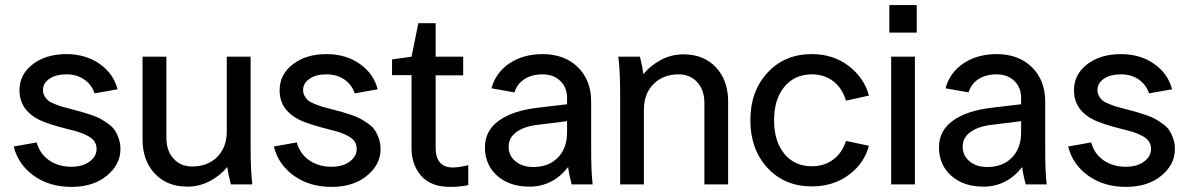

<svg xmlns="http://www.w3.org/2000/svg" viewBox="-20 -729 4702 759"><path d="M242.2 -515.1Q318.8 -515.1 373.8 -476.6Q428.7 -438 444.8 -376L354 -359.9Q342.3 -394.5 313 -414.8Q283.7 -435.1 242.2 -435.1Q201.2 -435.1 175.5 -417.7Q149.9 -400.4 149.9 -373Q149.9 -359.9 156 -349.1Q162.1 -338.4 170.4 -331.5Q178.7 -324.7 196 -317.9Q213.4 -311 226.3 -307.1Q239.3 -303.2 264.2 -296.9Q288.6 -290.5 303.7 -286.4Q318.8 -282.2 341.6 -274.4Q364.3 -266.6 378.2 -258.8Q392.1 -251 408.7 -239Q425.3 -227.1 434.3 -213.1Q443.4 -199.2 449.7 -180.4Q456.1 -161.6 456.1 -139.2Q456.1 -78.6 402.3 -34.4Q348.6 9.8 262.2 9.8Q175.3 9.8 113.5 -34.4Q51.8 -78.6 34.2 -149.9L125 -166Q137.2 -121.1 173.8 -95.5Q210.4 -69.8 262.2 -69.8Q306.6 -69.8 334.2 -90.3Q361.8 -110.8 361.8 -140.1Q361.8 -156.7 353.8 -169.2Q345.7 -181.6 329.1 -190.7Q312.5 -199.7 295.2 -205.6Q277.8 -211.4 251 -217.8Q168 -238.8 134.8 -255.4Q61.5 -292 57.1 -364.3Q57.1 -368.7 57.1 -373Q57.1 -434.6 109.4 -474.9Q161.6 -515.1 242.2 -515.1Z M977.5 0H892.6Q881.8 -42 878.4 -68.8Q848.6 -33.2 807.9 -12.2Q767.1 8.8 720.7 8.8Q640.6 8.8 592 -42.7Q543.5 -94.2 543.5 -178.2V-504.9H637.7V-185.1Q637.7 -133.3 665.8 -102.1Q693.8 -70.8 739.7 -70.8Q800.8 -70.8 838.6 -108.6Q876.5 -146.5 876.5 -209V-504.9H970.7V-145Q970.7 -53.2 977.5 0Z M1270.5 -515.1Q1347.2 -515.1 1402.1 -476.6Q1457 -438 1473.1 -376L1382.3 -359.9Q1370.6 -394.5 1341.3 -414.8Q1312 -435.1 1270.5 -435.1Q1229.5 -435.1 1203.9 -417.7Q1178.2 -400.4 1178.2 -373Q1178.2 -359.9 1184.3 -349.1Q1190.4 -338.4 1198.7 -331.5Q1207 -324.7 1224.4 -317.9Q1241.7 -311 1254.6 -307.1Q1267.6 -303.2 1292.5 -296.9Q1316.9 -290.5 1332 -286.4Q1347.2 -282.2 1369.9 -274.4Q1392.6 -266.6 1406.5 -258.8Q1420.4 -251 1437 -239Q1453.6 -227.1 1462.6 -213.1Q1471.7 -199.2 1478 -180.4Q1484.4 -161.6 1484.4 -139.2Q1484.4 -78.6 1430.7 -34.4Q1377 9.8 1290.5 9.8Q1203.6 9.8 1141.8 -34.4Q1080.1 -78.6 1062.5 -149.9L1153.3 -166Q1165.5 -121.1 1202.1 -95.5Q1238.8 -69.8 1290.5 -69.8Q1335 -69.8 1362.5 -90.3Q1390.1 -110.8 1390.1 -140.1Q1390.1 -156.7 1382.1 -169.2Q1374 -181.6 1357.4 -190.7Q1340.8 -199.7 1323.5 -205.6Q1306.2 -211.4 1279.3 -217.8Q1196.3 -238.8 1163.1 -255.4Q1089.8 -292 1085.4 -364.3Q1085.4 -368.7 1085.4 -373Q1085.4 -434.6 1137.7 -474.9Q1189.9 -515.1 1270.5 -515.1Z M1606.9 -143.1V-432.1H1529.8V-494.1L1606.9 -504.9L1633.8 -637.2H1702.1V-504.9H1811V-431.2H1702.1V-146Q1702.1 -66.9 1770 -66.9Q1794.4 -66.9 1831.1 -76.2V2.9Q1797.4 9.8 1759.8 9.8Q1683.1 9.8 1645 -33.9Q1606.9 -77.6 1606.9 -143.1Z M2322.8 0H2239.7Q2228.5 -43 2226.1 -68.8Q2165 8.8 2072.8 8.8Q1994.1 8.8 1945.6 -34.2Q1897 -77.1 1897 -147Q1897 -211.9 1951.7 -251.7Q2006.3 -291.5 2106 -303.2L2221.7 -316.9V-341.8Q2221.7 -383.3 2194.8 -409.2Q2168 -435.1 2125 -435.1Q2083 -435.1 2053.7 -416.5Q2024.4 -397.9 2013.7 -363.8L1922.9 -379.9Q1939.5 -441.9 1993.9 -478.5Q2048.3 -515.1 2125 -515.1Q2211.4 -515.1 2264.2 -463.6Q2316.9 -412.1 2316.9 -327.1V-145Q2316.9 -45.9 2322.8 0ZM2087.9 -68.8Q2149.4 -68.8 2185.5 -106.2Q2221.7 -143.6 2221.7 -205.1V-250L2107.9 -235.8Q2053.2 -230 2022 -207.5Q1990.7 -185.1 1990.7 -148.9Q1990.7 -113.8 2017.8 -91.3Q2044.9 -68.8 2087.9 -68.8Z M2424.3 -504.9H2509.8Q2519.5 -466.8 2523.4 -436Q2553.2 -471.7 2594.2 -492.9Q2635.3 -514.2 2681.6 -514.2Q2761.7 -514.2 2810.1 -462.9Q2858.4 -411.6 2858.4 -327.1V0H2764.6V-320.8Q2764.6 -372.6 2736.6 -403.8Q2708.5 -435.1 2662.6 -435.1Q2601.6 -435.1 2563.5 -396.7Q2525.4 -358.4 2525.4 -295.9V0H2431.6V-359.9Q2431.6 -447.8 2424.3 -504.9Z M2946.3 -253.9Q2946.3 -368.7 3014.2 -441.9Q3082 -515.1 3189 -515.1Q3273.9 -515.1 3334.7 -468.5Q3395.5 -421.9 3415 -351.1L3324.2 -331.1Q3310.1 -379.9 3274.4 -407.5Q3238.8 -435.1 3189 -435.1Q3121.6 -435.1 3080.8 -386Q3040 -336.9 3040 -253.9Q3040 -170.4 3080.6 -121.1Q3121.1 -71.8 3189 -71.8Q3238.3 -71.8 3273.7 -98.1Q3309.1 -124.5 3324.2 -171.9L3415 -152.8Q3396.5 -83 3335.4 -37.6Q3274.4 7.8 3189 7.8Q3081.5 7.8 3013.9 -65.4Q2946.3 -138.7 2946.3 -253.9Z M3502.9 0V-504.9H3596.7V0ZM3495.6 -600.1V-709H3604V-600.1Z M4117.7 0H4034.7Q4023.4 -43 4021 -68.8Q3960 8.8 3867.7 8.8Q3789.1 8.8 3740.5 -34.2Q3691.9 -77.1 3691.9 -147Q3691.9 -211.9 3746.6 -251.7Q3801.3 -291.5 3900.9 -303.2L4016.6 -316.9V-341.8Q4016.6 -383.3 3989.7 -409.2Q3962.9 -435.1 3919.9 -435.1Q3877.9 -435.1 3848.6 -416.5Q3819.3 -397.9 3808.6 -363.8L3717.8 -379.9Q3734.4 -441.9 3788.8 -478.5Q3843.3 -515.1 3919.9 -515.1Q4006.3 -515.1 4059.1 -463.6Q4111.8 -412.1 4111.8 -327.1V-145Q4111.8 -45.9 4117.7 0ZM3882.8 -68.8Q3944.3 -68.8 3980.5 -106.2Q4016.6 -143.6 4016.6 -205.1V-250L3902.8 -235.8Q3848.1 -230 3816.9 -207.5Q3785.6 -185.1 3785.6 -148.9Q3785.6 -113.8 3812.7 -91.3Q3839.8 -68.8 3882.8 -68.8Z M4410.6 -515.1Q4487.3 -515.1 4542.2 -476.6Q4597.2 -438 4613.3 -376L4522.5 -359.9Q4510.7 -394.5 4481.4 -414.8Q4452.1 -435.1 4410.6 -435.1Q4369.6 -435.1 4344 -417.7Q4318.4 -400.4 4318.4 -373Q4318.4 -359.9 4324.5 -349.1Q4330.6 -338.4 4338.9 -331.5Q4347.2 -324.7 4364.5 -317.9Q4381.8 -311 4394.8 -307.1Q4407.7 -303.2 4432.6 -296.9Q4457 -290.5 4472.2 -286.4Q4487.3 -282.2 4510 -274.4Q4532.7 -266.6 4546.6 -258.8Q4560.5 -251 4577.1 -239Q4593.8 -227.1 4602.8 -213.1Q4611.8 -199.2 4618.2 -180.4Q4624.5 -161.6 4624.5 -139.2Q4624.5 -78.6 4570.8 -34.4Q4517.1 9.8 4430.7 9.8Q4343.8 9.8 4282 -34.4Q4220.2 -78.6 4202.6 -149.9L4293.5 -166Q4305.7 -121.1 4342.3 -95.5Q4378.9 -69.8 4430.7 -69.8Q4475.1 -69.8 4502.7 -90.3Q4530.3 -110.8 4530.3 -140.1Q4530.3 -156.7 4522.2 -169.2Q4514.2 -181.6 4497.6 -190.7Q4481 -199.7 4463.6 -205.6Q4446.3 -211.4 4419.4 -217.8Q4336.4 -238.8 4303.2 -255.4Q4230 -292 4225.6 -364.3Q4225.6 -368.7 4225.6 -373Q4225.6 -434.6 4277.8 -474.9Q4330.1 -515.1 4410.6 -515.1Z"/></svg>

Font: LT Superior Med
Style: Regular
Weight: 500
Designer: Daniel Lyons
Foundry: LyonsType
Version: Version 1.000